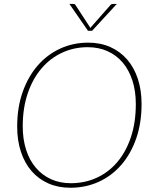

<svg xmlns="http://www.w3.org/2000/svg" viewBox="-20 -922 772 950"><path d="M680.5 -407.5Q680.5 -313 653.8 -236.5Q627 -160 579.8 -105.8Q532.5 -51.5 468 -22.2Q403.5 7 328 7Q268 7 219.2 -14.5Q170.5 -36 136.2 -75.5Q102 -115 83.5 -171Q65 -227 65 -295.5Q65 -390 92 -466.5Q119 -543 166.2 -597.5Q213.5 -652 277.8 -681.5Q342 -711 416.5 -711Q477 -711 525.8 -689.2Q574.5 -667.5 609 -627.8Q643.5 -588 662 -532Q680.5 -476 680.5 -407.5ZM652 -407Q652 -472 635 -524Q618 -576 587 -612.5Q556 -649 512 -668.8Q468 -688.5 413.5 -688.5Q346 -688.5 287.2 -661.2Q228.5 -634 185.2 -583.2Q142 -532.5 117.2 -460Q92.5 -387.5 92.5 -297Q92.5 -232 109.5 -180Q126.5 -128 157.8 -91.5Q189 -55 232.8 -35.2Q276.5 -15.5 330.5 -15.5Q399.5 -15.5 458.5 -42.5Q517.5 -69.5 560.5 -120.2Q603.5 -171 627.8 -243.5Q652 -316 652 -407ZM558 -902.5 435.5 -769.5H415.5L323.5 -902.5H342Q344.5 -902.5 348 -901.8Q351.5 -901 353.5 -897L425 -787.5Q426.5 -785.5 427 -783.5L430 -787.5L526.5 -897Q530 -901 533.5 -901.8Q537 -902.5 539.5 -902.5Z"/></svg>

Font: Lato ExtraLight
Style: Italic
Weight: 275
Italic angle: -7°
Designer: Lukasz Dziedzic with Adam Twardoch and Botio Nikoltchev
Foundry: tyPoland Lukasz Dziedzic
Version: Version 2.015; 2015-08-06; http://www.latofonts.com/